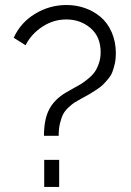

<svg xmlns="http://www.w3.org/2000/svg" viewBox="-20 -739 516 759"><path d="M153.8 -202.1Q153.8 -266.6 174.1 -305.9Q194.3 -345.2 238.8 -372.1Q246.6 -377 267.1 -388.2Q287.6 -399.4 299.1 -406.2Q310.5 -413.1 327.6 -427Q344.7 -440.9 354.2 -454.3Q363.8 -467.8 370.8 -488.3Q377.9 -508.8 377.9 -532.2Q377.9 -593.8 337.9 -627.9Q297.9 -662.1 242.2 -662.1Q190.9 -662.1 147.2 -633.3Q103.5 -604.5 81.1 -560.1L34.2 -589.8Q61.5 -649.9 118.9 -684.6Q176.3 -719.2 243.2 -719.2Q280.8 -719.2 315.2 -707.3Q349.6 -695.3 377.2 -672.4Q404.8 -649.4 421.4 -611.8Q438 -574.2 438 -527.8Q438 -505.9 433.6 -486.3Q429.2 -466.8 423.6 -452.9Q418 -439 405.8 -424.8Q393.6 -410.6 385.3 -402.6Q377 -394.5 358.9 -382.8Q340.8 -371.1 332.5 -366.2Q324.2 -361.3 303.2 -350.1Q285.2 -340.3 275.1 -334Q265.1 -327.6 251.2 -314.7Q237.3 -301.8 230 -288.1Q222.7 -274.4 217.3 -252.2Q211.9 -230 211.9 -202.1ZM154.8 0V-106.9H213.9V0Z"/></svg>

Font: Rawline
Style: Regular
Weight: 400
Designer: Matt McInerney, Pablo Impallari, Rodrigo Fuenzalida
Foundry: Matt McInerney, Pablo Impallari, Rodrigo Fuenzalida
Version: Version 4.020;PS 004.020;hotconv 1.0.88;makeotf.lib2.5.64775